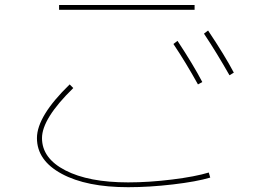

<svg xmlns="http://www.w3.org/2000/svg" viewBox="-20 -740 1040 779"><path d="M683.6 -561.5 700.2 -574.2Q764.6 -476.6 800.8 -407.2L783.2 -397.5Q733.4 -487.3 683.6 -561.5ZM807.6 -603.5 824.2 -616.2Q891.6 -515.6 928.7 -445.3L911.1 -434.6Q858.4 -527.3 807.6 -603.5ZM219.7 -700.2V-719.7H769.5V-700.2ZM129.9 -179.7Q129.9 -268.6 262.7 -397.5L277.3 -382.8Q150.4 -258.8 150.4 -179.7Q150.4 -97.7 245.1 -48.8Q339.8 0 500 0Q585 0 678.7 -11.7Q772.5 -23.4 827.1 -40L833 -19.5Q777.3 -2.9 681.6 8.3Q585.9 19.5 500 19.5Q331.1 19.5 230.5 -34.7Q129.9 -88.9 129.9 -179.7Z"/></svg>

Font: Mgen+ 1m thin
Style: Regular
Weight: 100
Designer: [Source Han Sans]
Ryoko NISHIZUKA  (kana & ideographs); Paul D. Hunt (Latin, Greek & Cyrillic); Wenlong ZHANG  (bopomofo
Version: Version 1.059.20150602